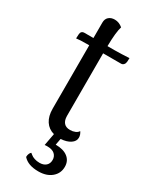

<svg xmlns="http://www.w3.org/2000/svg" viewBox="-216 -695 772 958"><g transform="rotate(30 169.5 -216.5)"><path d="M175 -427V-105Q175 -79 187 -65Q199 -51 223 -51Q238 -51 251.5 -56.5Q265 -62 270 -72Q281 -57 281 -40Q281 -19 260 -5Q239 9 205 11L198 48Q243 48 268 67.5Q293 87 293 121Q293 159 264.5 183Q236 207 189 207Q129 207 101 175V171Q101 164 104.5 155.5Q108 147 113 144Q115 145 122.5 151.5Q130 158 143.5 162.5Q157 167 173 167Q196 167 209.5 155Q223 143 223 122Q223 102 209 89Q195 76 165 76L151 77L164 7Q131 -2 113 -29.5Q95 -57 95 -100V-465H81Q40 -465 21 -462L22 -485Q23 -507 44 -507H95V-596Q95 -617 108 -628.5Q121 -640 142 -640Q167 -640 188 -622Q177 -588 176 -507H216Q232 -507 258.5 -508Q285 -509 301 -510L300 -488Q299 -478 293 -471.5Q287 -465 278 -465H175Z"/></g></svg>

Font: Arima Madurai
Style: Regular
Weight: 400
Designer: Joana Correia and Natanael Gama
Foundry: NDISCOVER
Version: Version 1.019